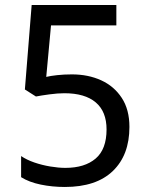

<svg xmlns="http://www.w3.org/2000/svg" viewBox="-20 -734 591 764"><path d="M238 10Q188 10 142 0.5Q96 -9 64 -29V-113Q86 -98 116.5 -87.5Q147 -77 180 -71.5Q213 -66 240 -66Q317 -66 360.5 -103Q404 -140 404 -219Q404 -290 361 -326.5Q318 -363 236 -363Q210 -363 176.5 -358.5Q143 -354 123 -350L79 -378L106 -714H443V-633H183L164 -428Q180 -432 207.5 -435Q235 -438 266 -438Q331 -438 382.5 -414.5Q434 -391 464.5 -344.5Q495 -298 495 -229Q495 -117 429 -53.5Q363 10 238 10Z"/></svg>

Font: hexhindi15
Style: Regular
Weight: 400
Designer: Jelle Bosma - Monotype Design Team
Foundry: Monotype Imaging Inc.
Version: Version 2.006